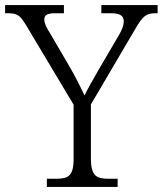

<svg xmlns="http://www.w3.org/2000/svg" viewBox="-28 -734 639 754"><path d="M156 0H434V-32H399C352 -32 329 -42 329 -111V-324L503 -620C532 -670 546 -682 581 -682H591V-714H370V-682H408C445 -682 458 -671 458 -650C458 -636 452 -618 439 -596L361 -463C337 -421 315 -383 304 -359C288 -393 267 -435 243 -476L167 -606C156 -623 146 -641 146 -657C146 -671 152 -682 188 -682H223V-714H-8V-682H3C42 -682 52 -672 75 -634L261 -323V-109C261 -41 238 -32 191 -32H156Z"/></svg>

Font: Noto Serif Telugu Light
Style: Regular
Weight: 300
Designer: Jelle Bosma - Monotype Design Team
Foundry: Monotype Imaging Inc.
Version: Version 2.005